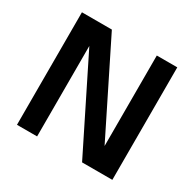

<svg xmlns="http://www.w3.org/2000/svg" viewBox="-140 -778 938 928"><g transform="rotate(30 329.0 -314.0)"><path d="M63.5 0V-627.9H230.5L481.4 -123V-627.9H595.7V0H426.8L175.8 -504.9V0Z"/></g></svg>

Font: Padauk
Style: Bold
Weight: 700
Designer: Debbi Hosken, Becca Hirsbrunner Spalinger
Foundry: SIL International
Version: Version 5.003